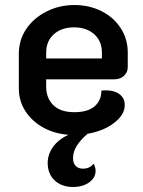

<svg xmlns="http://www.w3.org/2000/svg" viewBox="-20 -529 569 765"><path d="M164 -213V-184Q164 -138 192.5 -110Q221 -82 276 -82Q330 -82 357 -105.5Q384 -129 384 -168Q390 -169 402 -169Q436 -169 456.5 -153.5Q477 -138 477 -110Q477 -72 435 -39.5Q393 -7 329 4Q300 29 285.5 52.5Q271 76 271 101Q271 121 281.5 132Q292 143 311 143Q338 143 353 123Q356 128 358.5 136.5Q361 145 361 151Q361 179 335.5 197.5Q310 216 271 216Q226 216 198 190Q170 164 170 120Q170 86 191.5 56Q213 26 253 8Q197 4 152 -21Q107 -46 81 -86.5Q55 -127 55 -177V-315Q55 -370 85 -414Q115 -458 166 -483.5Q217 -509 276 -509Q335 -509 383.5 -485Q432 -461 460.5 -417.5Q489 -374 489 -320V-261Q489 -241 474 -227Q459 -213 436 -213ZM164 -296H386V-320Q386 -365 355.5 -392.5Q325 -420 275 -420Q225 -420 194.5 -392.5Q164 -365 164 -320Z"/></svg>

Font: K2D SemiBold
Style: Regular
Weight: 600
Designer: Katatrad Aksorn Co.,Ltd.
Foundry: Cadson Demak Co.,Ltd.
Version: Version 1.000; ttfautohint (v1.6)